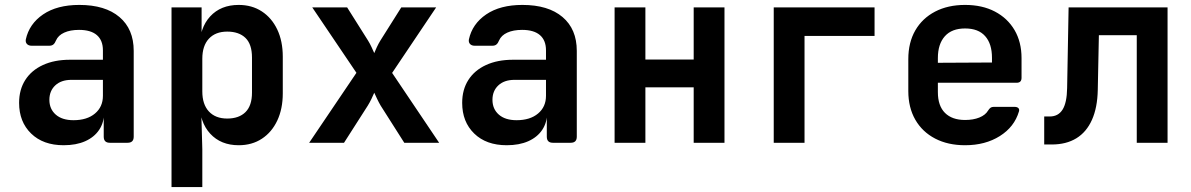

<svg xmlns="http://www.w3.org/2000/svg" viewBox="-20 -580 4840 780"><path d="M238.5 10Q155.3 10 106.5 -37.5Q57.6 -85 57.6 -162Q57.6 -215.9 82.7 -255.1Q107.7 -294.3 154.3 -315.8Q200.9 -337.3 264.4 -337.3H398.1V-375.6Q398.1 -416.1 373.5 -437.4Q348.9 -458.6 301 -458.6Q265.4 -458.6 240.9 -447.5Q216.5 -436.4 207.5 -415.7Q203.3 -405 197.1 -399.6Q191 -394.2 180.2 -394.2H108.6Q96.2 -394.2 89.6 -401.2Q82.9 -408.1 84.9 -419.9Q98.5 -482.9 155.2 -521.5Q211.9 -560 302.2 -560Q407.4 -560 465.3 -510.8Q523.2 -461.7 523.2 -373.3V-24.7Q523.2 0 498.5 0H426.1Q401.4 0 401.4 -24.7V-105.3H381.2L402.8 -122.9Q402.8 -82.3 382.8 -52.5Q362.8 -22.6 326.1 -6.3Q289.4 10 238.5 10ZM278.7 -91.7Q333.6 -91.7 365.8 -118.8Q398.1 -145.8 398.1 -190.9V-255.6H270.3Q228.6 -255.6 204.6 -233.2Q180.6 -210.8 180.6 -174.4Q180.6 -137.1 206.5 -114.4Q232.3 -91.7 278.7 -91.7Z M676.8 180V-550H799V-439.1H826.9L790.8 -386.6Q790.8 -466.5 833.8 -513.3Q876.9 -560 949.6 -560Q1003.4 -560 1043.6 -533.7Q1083.8 -507.5 1106.3 -460.3Q1128.8 -413.1 1128.8 -349.6V-200.9Q1128.8 -137.9 1106.5 -90.4Q1084.2 -42.9 1044 -16.5Q1003.8 10 949.6 10Q877.3 10 834 -36.9Q790.8 -83.9 790.8 -163.4L826.9 -110.3H798.1L801.9 25.9V180ZM903.2 -98.4Q950.8 -98.4 977.3 -124.6Q1003.7 -150.8 1003.7 -203.8V-346.2Q1003.7 -400.2 977.3 -425.9Q950.8 -451.6 903.2 -451.6Q855.2 -451.6 828.5 -422.7Q801.9 -393.9 801.9 -341.2V-208.8Q801.9 -156.1 828.5 -127.3Q855.2 -98.4 903.2 -98.4Z M1236 0 1428 -284.2 1248.5 -550H1390.2L1475.2 -415.1Q1482.8 -402.9 1489.6 -388.2Q1496.4 -373.4 1500.4 -364.3Q1504 -373.4 1510.8 -388.2Q1517.6 -402.9 1525.2 -415.1L1610.2 -550H1751.9L1573 -283.8L1764 0H1622.4L1526.6 -150.7Q1519 -163.5 1511.9 -178.6Q1504.8 -193.7 1500.4 -203.3Q1496.4 -193.7 1489.2 -178.6Q1482 -163.5 1474 -150.7L1377.6 0Z M2038.5 10Q1955.3 10 1906.5 -37.5Q1857.6 -85 1857.6 -162Q1857.6 -215.9 1882.7 -255.1Q1907.7 -294.3 1954.3 -315.8Q2000.9 -337.3 2064.4 -337.3H2198.1V-375.6Q2198.1 -416.1 2173.5 -437.4Q2148.9 -458.6 2101 -458.6Q2065.4 -458.6 2040.9 -447.5Q2016.5 -436.4 2007.5 -415.7Q2003.3 -405 1997.1 -399.6Q1991 -394.2 1980.2 -394.2H1908.6Q1896.2 -394.2 1889.6 -401.2Q1882.9 -408.1 1884.9 -419.9Q1898.5 -482.9 1955.2 -521.5Q2011.9 -560 2102.2 -560Q2207.4 -560 2265.3 -510.8Q2323.2 -461.7 2323.2 -373.3V-24.7Q2323.2 0 2298.5 0H2226.1Q2201.4 0 2201.4 -24.7V-105.3H2181.2L2202.8 -122.9Q2202.8 -82.3 2182.8 -52.5Q2162.8 -22.6 2126.1 -6.3Q2089.4 10 2038.5 10ZM2078.7 -91.7Q2133.6 -91.7 2165.8 -118.8Q2198.1 -145.8 2198.1 -190.9V-255.6H2070.3Q2028.6 -255.6 2004.6 -233.2Q1980.6 -210.8 1980.6 -174.4Q1980.6 -137.1 2006.5 -114.4Q2032.3 -91.7 2078.7 -91.7Z M2476.8 0V-550H2601.9V-338.2H2798.1V-550H2923.2V0H2798.1V-225.2H2601.9V0Z M3123.3 0V-550H3532.9V-434.1H3248.4V0Z M3900.6 10Q3830.9 10 3778.9 -17.1Q3726.9 -44.2 3698.4 -93.7Q3670 -143.2 3670 -210V-340Q3670 -407.2 3698.4 -456.5Q3726.9 -505.8 3778.9 -532.9Q3830.9 -560 3900.6 -560Q3970.3 -560 4021.7 -533.1Q4073.1 -506.2 4101.6 -457.8Q4130 -409.3 4130 -344.1V-263.8Q4130 -243.8 4110 -243.8H3790.1V-205.9Q3790.1 -150.1 3819 -121.3Q3847.9 -92.6 3900.6 -92.6Q3934.1 -92.6 3958.7 -102.6Q3983.4 -112.6 3994.2 -131Q3998.8 -138.4 4003.8 -142.1Q4008.8 -145.9 4016.8 -145.9H4101.1Q4112.1 -145.9 4117.1 -140.9Q4122.1 -135.9 4119.5 -127.3Q4101 -64.5 4041.9 -27.3Q3982.8 10 3900.6 10ZM4009.9 -315.3V-345.3Q4009.9 -402.1 3982.2 -433.2Q3954.6 -464.4 3900.6 -464.4Q3846.6 -464.4 3818.4 -432.7Q3790.1 -401 3790.1 -344.1V-324.9L4018.6 -326.1Z M4222.1 7V-106.8H4244.7Q4279 -106.8 4296.6 -134.6Q4314.2 -162.5 4315.2 -222.1L4321.2 -550H4723.2V0H4598.1V-437H4444.2L4439.7 -214.6Q4438.3 -142.8 4416.1 -93.2Q4394 -43.6 4352.8 -18.3Q4311.6 7 4252.6 7Z"/></svg>

Font: Pitagon Sans Mono
Style: Regular
Weight: 400
Monospace: yes
Designer: Travis Tran
Foundry: Pitagon
Version: Version 1.001;gftools[0.9.26]